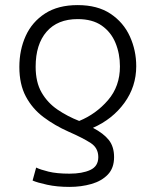

<svg xmlns="http://www.w3.org/2000/svg" viewBox="-20 -549 610 754"><path d="M253 185Q204 185 165 176.5Q126 168 108 160L122 109Q138 117 170.5 125Q203 133 253 133Q303 133 334.5 118.5Q366 104 366 68Q366 32 336 12.5Q306 -7 249 -32Q195 -56 151 -89Q107 -122 81.5 -170Q56 -218 56 -286Q56 -353 81 -408Q106 -463 157 -496Q208 -529 285 -529Q363 -529 414 -495Q465 -461 490 -406Q515 -351 515 -289Q515 -209 468.5 -145Q422 -81 345 -47Q387 -25 407.5 1Q428 27 428 68Q428 111 403.5 136.5Q379 162 339 173.5Q299 185 253 185ZM291 -74Q357 -101 404 -155.5Q451 -210 451 -288Q451 -338 433.5 -380.5Q416 -423 379.5 -448.5Q343 -474 285 -474Q206 -474 163 -424.5Q120 -375 120 -287Q120 -226 143.5 -185.5Q167 -145 206 -118.5Q245 -92 291 -74Z"/></svg>

Font: Ubuntu Sans Light
Style: Regular
Weight: 300
Designer: Dalton Maag Ltd
Foundry: Dalton Maag Ltd
Version: Version 1.006; ttfautohint (v1.8.4.7-5d5b)